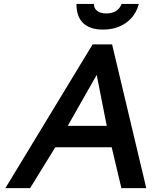

<svg xmlns="http://www.w3.org/2000/svg" viewBox="-20 -967 780 987"><path d="M7.8 0 456.1 -738.8H556.2L731.9 0H604L554.2 -210H264.2L134.8 0ZM328.1 -319.8H528.8L477.1 -582ZM373 -946.8H462.9Q462.9 -923.3 480 -910.6Q497.1 -897.9 524.9 -897.9Q586.9 -897.9 605 -946.8H693.8Q676.8 -884.3 627.7 -849.6Q578.6 -814.9 508.8 -814.9Q443.4 -814.9 408.2 -847.7Q373 -880.4 373 -946.8Z"/></svg>

Font: Involve SemiBold Oblique
Style: Italic
Weight: 600
Italic angle: -10.5°
Designer: Stefan Peev
Foundry: Context Ltd.
Version: Version 1.001